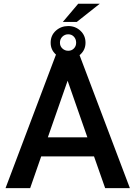

<svg xmlns="http://www.w3.org/2000/svg" viewBox="-20 -981 706 1001"><path d="M8.8 0ZM470.2 -165.5H194.8L137.2 0H8.8L277.3 -710.9H388.2L657.2 0H528.3ZM229.5 -265.1H435.5L332.5 -560.1ZM387.7 -961.4H500L380.4 -866.7H307.6ZM244.1 -758.3Q244.1 -796.4 271 -820.8Q297.9 -845.2 335.9 -845.2Q373 -845.2 399.4 -820.6Q425.8 -795.9 425.8 -758.3Q425.8 -722.2 400.1 -698Q374.5 -673.8 335.9 -673.8Q296.4 -673.8 270.3 -697.8Q244.1 -721.7 244.1 -758.3ZM292.5 -758.3Q292.5 -740.2 305.2 -728.3Q317.9 -716.3 335.9 -716.3Q353.5 -716.3 365.2 -728.3Q377 -740.2 377 -758.3Q377 -777.3 365.2 -789.8Q353.5 -802.2 335.9 -802.2Q317.9 -802.2 305.2 -789.8Q292.5 -777.3 292.5 -758.3Z"/></svg>

Font: Roboto Medium
Style: Regular
Weight: 500
Designer: Google
Version: Version 2.134; 2016; ttfautohint (v1.6)